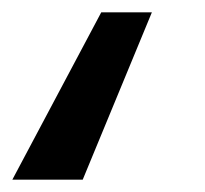

<svg xmlns="http://www.w3.org/2000/svg" viewBox="-28 -157 332 311"><path d="M106 134H-8L136 -137H218Z"/></svg>

Font: Fira Sans Condensed Medium
Style: Italic
Weight: 500
Width: 3
Italic angle: -8°
Designer: bBox Type GmbH & Carrois Corporate GbR & Edenspiekermann AG
Foundry: bBox Type GmbH & Carrois Corporate GbR & Edenspiekermann AG
Version: Version 4.301